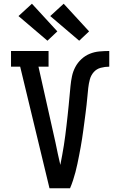

<svg xmlns="http://www.w3.org/2000/svg" viewBox="-20 -1008 640 1028"><path d="M245 0 88 -651H39V-735H240V-651H186L277 -245Q283 -215 289.5 -185Q296 -155 303 -125Q308 -151 313 -177.5Q318 -204 322 -230Q326 -256 329.5 -282.5Q333 -309 336 -335.5Q339 -362 342 -388.5Q345 -415 347.5 -441.5Q350 -468 352.5 -494.5Q355 -521 357.5 -547.5Q360 -574 365.5 -600Q371 -626 383.5 -649.5Q396 -673 416 -691.5Q436 -710 460.5 -720Q485 -730 511.5 -732.5Q538 -735 565 -735V-651Q542 -651 519.5 -645Q497 -639 482 -622Q467 -605 461 -582.5Q455 -560 452.5 -537Q450 -514 448 -491.5Q446 -469 443.5 -446.5Q441 -424 438 -401Q435 -378 432 -355.5Q429 -333 426 -310.5Q423 -288 419.5 -265.5Q416 -243 412 -220.5Q408 -198 403.5 -175.5Q399 -153 394.5 -131Q390 -109 384 -86.5Q378 -64 371 -42.5Q364 -21 355 0ZM404 -790 249 -922 321 -988 457 -840ZM234 -790 79 -922 151 -988 287 -840Z"/></svg>

Font: Iosevka Slab Medium Extended
Style: Regular
Weight: 500
Width: 7
Monospace: yes
Designer: Belleve Invis
Foundry: Belleve Invis
Version: Version 11.1.1; ttfautohint (v1.8.3)